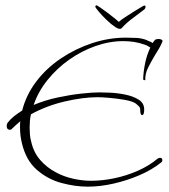

<svg xmlns="http://www.w3.org/2000/svg" viewBox="-20 -661 631 719"><path d="M309 38Q261 38 209.5 24Q158 10 117.5 -25.5Q77 -61 62 -125Q55 -153 55 -184Q55 -190 55 -195.5Q55 -201 56 -207Q38 -192 23 -177Q21 -175 17 -175Q5 -175 5 -190Q5 -197 9 -202Q19 -215 33 -226Q47 -237 63 -247Q78 -306 116 -356Q154 -406 208.5 -442.5Q263 -479 325.5 -499.5Q388 -520 451 -520Q471 -520 491 -519Q511 -518 529 -511L531 -510Q531 -510 531 -510Q531 -510 530 -511Q530 -511 530 -511L531 -510L533 -509H534H535Q535 -509 534 -509Q534 -509 534 -509Q534 -509 533 -509Q546 -504 552 -500L557 -508V-507Q559 -512 564 -513.5Q569 -515 574 -515Q580 -515 585 -512.5Q590 -510 588 -505Q582 -490 574.5 -477.5Q567 -465 560 -454Q547 -432 535 -408.5Q523 -385 524 -361Q524 -360 521 -361Q518 -362 516 -363Q517 -393 523.5 -424.5Q530 -456 543 -483Q539 -485 533.5 -488.5Q528 -492 524 -493Q523 -493 522.5 -493.5Q522 -494 521 -494Q485 -507 442 -507Q390 -507 337.5 -488.5Q285 -470 239 -437.5Q193 -405 158 -361.5Q123 -318 106 -268Q149 -286 196 -296Q243 -306 284.5 -310.5Q326 -315 351 -315Q363 -315 390.5 -314Q418 -313 448 -307Q478 -301 499 -288Q520 -275 520 -251Q520 -230 512 -230Q505 -230 505 -251Q505 -258 499.5 -263.5Q494 -269 489 -273Q476 -282 447.5 -287Q419 -292 390 -294.5Q361 -297 346 -297Q291 -297 222.5 -281Q154 -265 96 -233Q93 -221 92 -208.5Q91 -196 91 -184Q91 -171 92 -157.5Q93 -144 97 -130Q106 -90 130.5 -62Q155 -34 187.5 -16.5Q220 1 255 8.5Q290 16 321 16Q363 16 408.5 6.5Q454 -3 496 -21.5Q538 -40 569 -66Q574 -70 579 -70Q588 -70 588 -61Q588 -56 584 -53Q549 -25 502.5 -5Q456 15 405.5 26.5Q355 38 309 38ZM531 -510Q532 -510 532 -510ZM532 -510Q532 -510 533 -509ZM533 -509Q533 -509 533 -509ZM435 -555Q428 -549 412 -559.5Q396 -570 378.5 -587Q361 -604 349 -618.5Q337 -633 337 -635Q337 -641 341 -641Q344 -641 356 -632.5Q368 -624 383 -613Q398 -602 410 -592Q422 -582 425 -579Q431 -585 447.5 -596Q464 -607 483.5 -619Q503 -631 515 -638Q518 -640 522 -640Q525 -640 525 -636Q525 -628 517 -623Q500 -610 476.5 -592.5Q453 -575 435 -555Z"/></svg>

Font: Fuggles
Style: Regular
Weight: 400
Designer: Rob Leuschke
Foundry: Robert E. Leuschke
Version: Version 1.100; ttfautohint (v1.8.3)